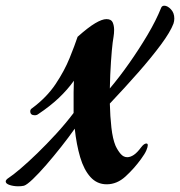

<svg xmlns="http://www.w3.org/2000/svg" viewBox="-49 -643 631 673"><path d="M15 10Q-1 10 -15 5.5Q-29 1 -29 -7Q-29 -13 -18 -20Q-4 -29 22.5 -51.5Q49 -74 81.5 -105.5Q114 -137 147.5 -173.5Q181 -210 209 -247V-279Q209 -299 209 -319Q209 -339 210 -360Q188 -329 157.5 -300Q127 -271 85 -243Q80 -239 73 -239Q57 -239 57 -253Q57 -260 64 -264Q115 -302 146 -348.5Q177 -395 195 -439.5Q213 -484 223 -514Q260 -547 284.5 -561.5Q309 -576 324 -576Q341 -576 346 -564.5Q351 -553 351 -538Q351 -526 349 -514Q347 -502 346 -494Q343 -471 340 -427Q337 -383 336 -333Q369 -372 403.5 -421Q438 -470 468 -520.5Q498 -571 516 -616Q519 -623 527 -623Q538 -623 550 -610.5Q562 -598 562 -578Q562 -569 559 -560Q548 -531 515.5 -487Q483 -443 436.5 -390Q390 -337 336 -280Q337 -235 341.5 -195.5Q346 -156 356 -132Q364 -115 374 -103.5Q384 -92 397 -92Q408 -92 420 -100Q432 -108 446 -127Q456 -140 464 -140Q469 -140 469 -134Q469 -128 464 -116Q459 -104 445 -85Q421 -52 391 -24.5Q361 3 325 3Q291 3 268 -22.5Q245 -48 232 -92Q219 -136 213 -192Q192 -162 165.5 -128.5Q139 -95 113 -65Q87 -35 66 -15Q45 5 35 8Q31 9 25.5 9.5Q20 10 15 10Z"/></svg>

Font: Praise
Style: Regular
Weight: 400
Designer: Robert E. Leuschke
Foundry: Robert E. Leuschke
Version: Version 1.100; ttfautohint (v1.8.3)